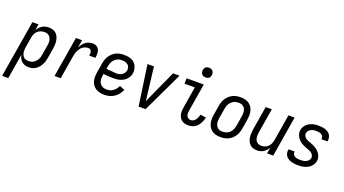

<svg xmlns="http://www.w3.org/2000/svg" viewBox="-94 -1419 4161 2320"><g transform="rotate(20 1986.0 -259.0)"><path d="M-28 215 94 -520H173L160 -440Q171 -460 186 -477Q201 -494 220.5 -506Q240 -518 261.5 -523Q283 -528 304 -528Q331 -528 356 -520.5Q381 -513 399 -496Q417 -479 427 -455.5Q437 -432 441 -406.5Q445 -381 443.5 -354Q442 -327 438 -301L418 -181Q414 -158 407.5 -135.5Q401 -113 390 -91.5Q379 -70 363.5 -51Q348 -32 327.5 -18Q307 -4 284 2Q261 8 238 8Q213 8 189.5 1Q166 -6 148 -21.5Q130 -37 119 -58.5Q108 -80 104 -105L51 215ZM208 -62Q224 -62 240.5 -65.5Q257 -69 272 -78Q287 -87 299 -100Q311 -113 320 -128.5Q329 -144 333.5 -160Q338 -176 340 -192L360 -312Q363 -329 364.5 -346.5Q366 -364 363 -380.5Q360 -397 353 -412Q346 -427 334.5 -437.5Q323 -448 307 -453Q291 -458 274 -458Q251 -458 226.5 -450Q202 -442 184 -424.5Q166 -407 156 -383.5Q146 -360 143 -337L123 -217Q120 -199 118.5 -181Q117 -163 119 -146Q121 -129 127.5 -113Q134 -97 145.5 -85Q157 -73 173.5 -67.5Q190 -62 208 -62Z M568 0 654 -520H733L716 -420Q727 -442 742 -462Q757 -482 776.5 -497.5Q796 -513 819 -520.5Q842 -528 865 -528Q883 -528 900.5 -523.5Q918 -519 930.5 -507.5Q943 -496 950.5 -480.5Q958 -465 960 -447.5Q962 -430 961 -411.5Q960 -393 957 -375H878Q880 -389 881 -403Q882 -417 877.5 -429.5Q873 -442 862.5 -450Q852 -458 838 -458Q819 -458 800 -452Q781 -446 764.5 -433.5Q748 -421 736.5 -404Q725 -387 716.5 -369Q708 -351 703.5 -332.5Q699 -314 696 -295L647 0Z M1210 8Q1181 8 1152.5 2Q1124 -4 1101 -18Q1078 -32 1061.5 -54.5Q1045 -77 1037.5 -104Q1030 -131 1030.5 -160.5Q1031 -190 1036 -219L1056 -339Q1060 -364 1068 -389Q1076 -414 1091 -436.5Q1106 -459 1126 -477.5Q1146 -496 1170 -507.5Q1194 -519 1219.5 -523.5Q1245 -528 1270 -528Q1295 -528 1319.5 -524.5Q1344 -521 1366 -511.5Q1388 -502 1405.5 -486Q1423 -470 1433 -448.5Q1443 -427 1447 -402.5Q1451 -378 1447 -353Q1444 -333 1434 -313Q1424 -293 1409 -276.5Q1394 -260 1375 -248.5Q1356 -237 1335.5 -230Q1315 -223 1294 -220.5Q1273 -218 1252 -218Q1218 -218 1183 -219.5Q1148 -221 1116 -227L1113 -208Q1110 -190 1109.5 -171.5Q1109 -153 1112.5 -136Q1116 -119 1126 -104.5Q1136 -90 1149.5 -80Q1163 -70 1180.5 -66Q1198 -62 1217 -62Q1237 -62 1258.5 -68Q1280 -74 1298 -87.5Q1316 -101 1330 -119.5Q1344 -138 1352 -158L1418 -130Q1405 -100 1383.5 -73Q1362 -46 1334 -27Q1306 -8 1274 0Q1242 8 1210 8ZM1263 -285Q1280 -285 1297.5 -289.5Q1315 -294 1330.5 -304Q1346 -314 1356.5 -330Q1367 -346 1370 -363Q1373 -384 1367 -403.5Q1361 -423 1346 -435.5Q1331 -448 1311 -453Q1291 -458 1270 -458Q1254 -458 1236.5 -454.5Q1219 -451 1204 -442.5Q1189 -434 1176 -421Q1163 -408 1154 -392.5Q1145 -377 1140.5 -360.5Q1136 -344 1133 -328L1128 -297Q1143 -294 1160.5 -292.5Q1178 -291 1195.5 -290.5Q1213 -290 1229.5 -287.5Q1246 -285 1263 -285Z M1649 0 1574 -520H1657L1699 -173Q1702 -153 1704 -132Q1706 -111 1709 -90Q1718 -111 1727 -132Q1736 -153 1745 -173L1903 -520H1986L1739 0Z M2290 8Q2267 8 2245.5 3Q2224 -2 2206.5 -14.5Q2189 -27 2178 -45.5Q2167 -64 2162 -85.5Q2157 -107 2158 -130Q2159 -153 2163 -175L2208 -450H2076L2077 -520H2298L2239 -164Q2236 -146 2236 -128.5Q2236 -111 2243 -95.5Q2250 -80 2264.5 -71Q2279 -62 2297 -62Q2314 -62 2330 -72Q2346 -82 2357 -97Q2368 -112 2374.5 -129Q2381 -146 2384 -164L2459 -154Q2455 -134 2447.5 -114Q2440 -94 2429.5 -75.5Q2419 -57 2404 -40.5Q2389 -24 2370.5 -13Q2352 -2 2331.5 3Q2311 8 2290 8ZM2288 -608Q2274 -608 2260 -613Q2246 -618 2238 -629Q2230 -640 2227.5 -655Q2225 -670 2227 -685Q2229 -695 2234.5 -705Q2240 -715 2248.5 -721.5Q2257 -728 2267.5 -730.5Q2278 -733 2289 -733Q2303 -733 2317 -727.5Q2331 -722 2339.5 -711Q2348 -700 2350.5 -685Q2353 -670 2350 -655Q2348 -645 2342.5 -635Q2337 -625 2328.5 -618.5Q2320 -612 2309.5 -610Q2299 -608 2288 -608Z M2703 8Q2674 8 2646.5 2Q2619 -4 2596.5 -19Q2574 -34 2559 -56.5Q2544 -79 2537.5 -106Q2531 -133 2531 -161.5Q2531 -190 2536 -219L2556 -339Q2560 -364 2568 -389Q2576 -414 2591 -436.5Q2606 -459 2626 -477.5Q2646 -496 2670 -507.5Q2694 -519 2719.5 -523.5Q2745 -528 2770 -528Q2799 -528 2826.5 -522Q2854 -516 2876.5 -501Q2899 -486 2914.5 -463.5Q2930 -441 2936.5 -414Q2943 -387 2942.5 -358.5Q2942 -330 2938 -301L2918 -181Q2914 -156 2905.5 -131Q2897 -106 2882.5 -83.5Q2868 -61 2848 -42.5Q2828 -24 2804 -12.5Q2780 -1 2754 3.5Q2728 8 2703 8ZM2704 -62Q2720 -62 2737 -65.5Q2754 -69 2769.5 -77.5Q2785 -86 2797.5 -99Q2810 -112 2819 -127.5Q2828 -143 2833 -159.5Q2838 -176 2840 -192L2860 -312Q2863 -330 2864 -347.5Q2865 -365 2862.5 -381.5Q2860 -398 2852.5 -413Q2845 -428 2832.5 -438.5Q2820 -449 2804 -453.5Q2788 -458 2770 -458Q2754 -458 2736.5 -454.5Q2719 -451 2704 -442.5Q2689 -434 2676 -421Q2663 -408 2654 -392.5Q2645 -377 2640.5 -360.5Q2636 -344 2633 -328L2613 -208Q2610 -190 2609 -172.5Q2608 -155 2611 -138.5Q2614 -122 2621.5 -107Q2629 -92 2641 -81.5Q2653 -71 2669.5 -66.5Q2686 -62 2704 -62Z M3173 8Q3146 8 3122 0Q3098 -8 3080.5 -25Q3063 -42 3053 -65.5Q3043 -89 3040 -114.5Q3037 -140 3038.5 -166.5Q3040 -193 3044 -219L3094 -520H3173L3121 -208Q3118 -191 3117 -174Q3116 -157 3118 -140.5Q3120 -124 3126.5 -109Q3133 -94 3144.5 -83Q3156 -72 3171.5 -67Q3187 -62 3204 -62Q3227 -62 3250.5 -70.5Q3274 -79 3291.5 -97Q3309 -115 3318 -137.5Q3327 -160 3331 -183L3387 -520H3466L3380 0H3301L3314 -78Q3303 -59 3288 -42.5Q3273 -26 3254.5 -14Q3236 -2 3214.5 3Q3193 8 3173 8Z M3699 8Q3677 8 3655.5 5.5Q3634 3 3613.5 -3Q3593 -9 3575 -20Q3557 -31 3544.5 -47.5Q3532 -64 3527.5 -85Q3523 -106 3527 -128L3528 -135H3606V-132Q3603 -114 3611.5 -98.5Q3620 -83 3635.5 -75Q3651 -67 3669 -64.5Q3687 -62 3706 -62Q3723 -62 3741 -64.5Q3759 -67 3775.5 -74.5Q3792 -82 3806 -96.5Q3820 -111 3823 -128Q3826 -146 3818.5 -161.5Q3811 -177 3799 -188Q3787 -199 3771.5 -205.5Q3756 -212 3740.5 -218Q3725 -224 3709.5 -230Q3694 -236 3679 -243.5Q3664 -251 3650.5 -260.5Q3637 -270 3625.5 -281.5Q3614 -293 3605 -306.5Q3596 -320 3590 -335.5Q3584 -351 3581.5 -368Q3579 -385 3582 -403Q3586 -423 3595.5 -442Q3605 -461 3620.5 -476Q3636 -491 3654.5 -501.5Q3673 -512 3693 -518Q3713 -524 3733.5 -526Q3754 -528 3774 -528Q3795 -528 3816.5 -525.5Q3838 -523 3857.5 -516.5Q3877 -510 3894.5 -499Q3912 -488 3923 -471.5Q3934 -455 3938 -434Q3942 -413 3939 -392L3937 -385H3859L3860 -388Q3863 -406 3855.5 -421Q3848 -436 3834 -444Q3820 -452 3803 -455Q3786 -458 3768 -458Q3752 -458 3735 -455.5Q3718 -453 3702 -445Q3686 -437 3673.5 -423Q3661 -409 3659 -392Q3656 -374 3662.5 -358.5Q3669 -343 3681.5 -332Q3694 -321 3709.5 -314.5Q3725 -308 3741 -302.5Q3757 -297 3772.5 -290.5Q3788 -284 3802.5 -276.5Q3817 -269 3830.5 -259.5Q3844 -250 3855.5 -238.5Q3867 -227 3876.5 -213.5Q3886 -200 3892 -184.5Q3898 -169 3900 -152Q3902 -135 3899 -117Q3896 -97 3885 -77.5Q3874 -58 3858 -43Q3842 -28 3822.5 -18Q3803 -8 3782.5 -2Q3762 4 3741 6Q3720 8 3699 8Z"/></g></svg>

Font: Iosevka Custom
Style: Italic
Weight: 400
Italic angle: -9°
Monospace: yes
Designer: Belleve Invis
Foundry: Belleve Invis
Version: Version 30.3.3; ttfautohint (v1.8.3)